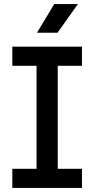

<svg xmlns="http://www.w3.org/2000/svg" viewBox="-20 -931 467 951"><path d="M161 -33V-667H266V-33ZM41 -605V-700H386V-605ZM41 0V-95H386V0ZM163 -769 249 -911H366L265 -769Z"/></svg>

Font: SUSE Thin Medium
Style: Regular
Weight: 500
Version: Version 1.000